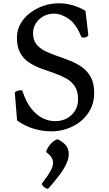

<svg xmlns="http://www.w3.org/2000/svg" viewBox="-20 -790 663 1168"><path d="M70 -227Q72 -232 82.5 -236Q93 -240 104 -241Q115 -242 117 -235Q139 -168 171.5 -128Q204 -88 241 -70.5Q278 -53 314 -53Q376 -53 415.5 -91Q455 -129 455 -186Q455 -235 435 -265Q415 -295 381.5 -313.5Q348 -332 308.5 -345.5Q269 -359 229.5 -373.5Q190 -388 156.5 -410Q123 -432 103 -468Q83 -504 83 -561Q83 -606 104 -644Q125 -682 161 -710Q197 -738 242.5 -754Q288 -770 337 -770Q423 -770 500 -724L517 -579Q518 -572 509.5 -567Q501 -562 490.5 -561.5Q480 -561 475 -565Q444 -643 398.5 -675Q353 -707 308 -707Q274 -707 245 -691.5Q216 -676 198.5 -649Q181 -622 181 -588Q181 -547 201 -521.5Q221 -496 254.5 -479.5Q288 -463 327.5 -449.5Q367 -436 406.5 -420.5Q446 -405 479.5 -381Q513 -357 533 -319.5Q553 -282 553 -225Q553 -169 530.5 -125.5Q508 -82 470.5 -52Q433 -22 387 -6.5Q341 9 294 9Q239 9 185 -7Q131 -23 84 -57ZM261 135Q263 121 273.5 104.5Q284 88 299.5 74.5Q315 61 331 57Q379 81 392 113.5Q405 146 392 185Q379 224 347.5 267Q316 310 276 355Q272 361 260.5 355.5Q249 350 240.5 340.5Q232 331 236 325Q272 279 289.5 246Q307 213 301.5 187Q296 161 261 135Z"/></svg>

Font: Anvers
Style: Regular
Weight: 400
Designer: Ishtar van Looy
Version: Version 1.000